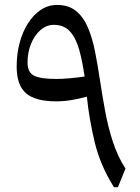

<svg xmlns="http://www.w3.org/2000/svg" viewBox="-20 -776 579 796"><path d="M500.2 -77Q467.9 -126.9 448.2 -187.5Q428.5 -248 416.4 -312.8Q404.4 -377.5 395.2 -438.9Q385.6 -502.8 374.5 -559.9Q363.4 -617 344.8 -661.1Q326.2 -705.2 295.5 -730.3Q264.9 -755.5 216.2 -755.5Q179.6 -755.5 149.1 -735.1Q118.7 -714.8 96.1 -679.4Q73.5 -644.1 61.3 -598.1Q49.1 -552 49.1 -500.2Q49.1 -423.2 87.6 -389.5Q126.2 -355.8 213.8 -355.8Q243.8 -355.8 275.7 -361.1Q307.5 -366.4 340.1 -375.2Q349.9 -280.2 373 -184.9Q396.2 -89.6 452.4 0H468.9ZM330.8 -458.7Q301.1 -454.4 270 -451.6Q238.9 -448.7 213.1 -448.7Q146 -448.7 120.1 -462.8Q94.2 -476.8 94.2 -516.8Q94.2 -559.1 108.7 -594.5Q123.3 -630 148 -651.5Q172.8 -673 203 -673Q245.8 -673 270.5 -645.2Q295.2 -617.4 308.6 -568.8Q322 -520.3 330.8 -458.7Z"/></svg>

Font: Pinar FD VF
Style: Regular
Weight: 300
Designer: Amin Abedi
Version: Version 2.000